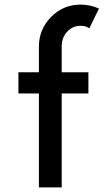

<svg xmlns="http://www.w3.org/2000/svg" viewBox="-20 -814 450 834"><path d="M248 -500H364V-408H248V0H149V-408H60V-500H149V-611Q149 -687 202 -740.5Q255 -794 330 -794Q370 -794 410 -777L368 -691Q353 -702 330 -702Q296 -702 272 -676.5Q248 -651 248 -612Z"/></svg>

Font: Simpel Medium
Style: Regular
Weight: 500
Designer: Janko Jovanovic
Version: Version 1.048;PS 001.048;hotconv 1.0.88;makeotf.lib2.5.64775